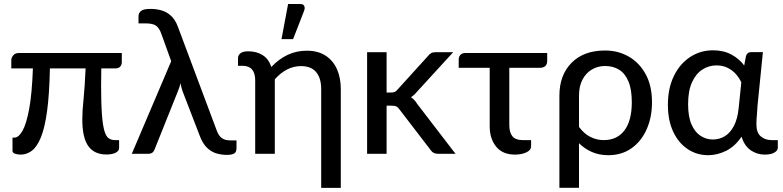

<svg xmlns="http://www.w3.org/2000/svg" viewBox="-20 -769 3914 960"><path d="M83 4Q69.5 4 56 -0.2Q42.5 -4.5 42.5 -15V-81H52.5Q73 -81 92.5 -115Q112 -149 126 -225.2Q140 -301.5 144.5 -427H36.5V-468Q36.5 -480.5 46.2 -492.2Q56 -504 74 -504H589V-458Q589 -445 581 -436Q573 -427 557.5 -427H486.5Q485.5 -366 485.5 -342.5Q485.5 -250 489.8 -195.2Q494 -140.5 502.5 -113Q511 -85.5 524.2 -77Q537.5 -68.5 555.5 -68.5H575.5V-29.5Q575.5 -13.5 557.5 -5Q539.5 3.5 512.5 3.5Q451.5 3.5 421.5 -38.5Q391.5 -80.5 391.5 -171.5Q391.5 -214.5 397.5 -270.5Q404 -333.5 408 -427H229.5Q227 -298.5 215.5 -214.2Q204 -130 184.5 -82.2Q165 -34.5 139.2 -15.2Q113.5 4 83 4Z M1114 5.5Q1087.5 5.5 1061.5 -2.2Q1035.5 -10 1014 -31.2Q992.5 -52.5 978 -92L893 -312.5Q885 -335 883 -353Q878 -334.5 870 -314L752 -19.5Q744 0 722 0H639L836 -463L787 -599Q776.5 -629 760.2 -640.5Q744 -652 709 -652H672.5V-688Q672.5 -703.5 684.8 -714Q697 -724.5 732.5 -724.5Q761.5 -724.5 787.8 -717Q814 -709.5 835 -690.2Q856 -671 869 -636.5L1062 -121Q1071.5 -92.5 1087.5 -79.8Q1103.5 -67 1132 -67H1162.5V-28Q1162.5 -7.5 1150 -1Q1137.5 5.5 1114 5.5Z M1684 170.5H1586V-323.5Q1586 -378 1561 -408.2Q1536 -438.5 1485 -438.5Q1413 -438.5 1354 -372.5V0H1256V-367Q1256 -440 1192.5 -440H1170V-479Q1170 -492 1181.8 -502.2Q1193.5 -512.5 1221.5 -512.5Q1262.5 -512.5 1293 -493.5Q1323.5 -474.5 1336.5 -434Q1413.5 -515.5 1513.5 -515.5Q1569.5 -515.5 1607.2 -491.2Q1645 -467 1664.5 -423.8Q1684 -380.5 1684 -323.5ZM1445.5 -573.5H1387.5L1420.5 -749H1481Q1502.5 -749 1503.5 -729.5Q1503.5 -723 1500.5 -715Z M2257.5 0H2170Q2145 0 2133.5 -18.5L1976.5 -223Q1969 -233.5 1961.5 -237Q1954 -240.5 1939 -240.5H1913V0H1815.5V-508H1913V-306.5H1936Q1946.5 -306.5 1953.8 -309.5Q1961 -312.5 1968 -321.5L2120 -489Q2127 -498.5 2135.5 -503.2Q2144 -508 2157 -508H2246L2066 -311.5Q2052.5 -294.5 2035 -283Q2053 -271 2066 -249.5Z M2555 4Q2493 4 2460.8 -35.8Q2428.5 -75.5 2428.5 -138V-430H2273.5V-472.5Q2273.5 -485 2282 -494.5Q2290.5 -504 2307 -504H2716V-465Q2716 -431.5 2681.5 -430H2526.5V-143.5Q2526.5 -106.5 2542.2 -87.5Q2558 -68.5 2593 -68.5H2635.5V-38.5Q2635.5 -18 2611.5 -7Q2587.5 4 2555 4Z M2875 170H2777V-290.5Q2777 -393.5 2837.8 -455Q2898.5 -516.5 3005.5 -516.5Q3070.5 -516.5 3123.5 -486.2Q3176.5 -456 3208.2 -398.2Q3240 -340.5 3240 -258Q3240 -183 3213.5 -123Q3187 -63 3138 -28Q3089 7 3021 7Q2977 7 2940.2 -8.8Q2903.5 -24.5 2875 -53ZM2998.5 -68.5Q3065.5 -68.5 3102.2 -117Q3139 -165.5 3139 -258Q3139 -322.5 3122 -362.5Q3105 -402.5 3075 -420.8Q3045 -439 3005.5 -439Q2969.5 -439 2939.8 -421.8Q2910 -404.5 2892.5 -371.2Q2875 -338 2875 -290.5V-134.5Q2900.5 -100 2932.2 -84.2Q2964 -68.5 2998.5 -68.5Z M3521 7Q3464.5 7 3418.8 -23.2Q3373 -53.5 3346.2 -110Q3319.5 -166.5 3319.5 -245Q3319.5 -328 3349.5 -389.2Q3379.5 -450.5 3430.8 -484Q3482 -517.5 3545 -517.5Q3598 -517.5 3637.2 -496.2Q3676.5 -475 3701 -441.5L3710 -489Q3716 -508.5 3736 -508.5H3794.5L3767.5 -239.5L3765 -200Q3762 -171.5 3762 -147Q3762 -105.5 3784 -87Q3806 -68.5 3837.5 -68.5H3869V-29.5Q3869 -16.5 3852 -6.2Q3835 4 3804 4Q3765 4 3733.8 -17.5Q3702.5 -39 3687.5 -85.5Q3654.5 -36.5 3610.2 -14.8Q3566 7 3521 7ZM3544.5 -71.5Q3577 -71.5 3604.2 -88Q3631.5 -104.5 3649.8 -139.8Q3668 -175 3673.5 -230L3686.5 -357Q3676.5 -379.5 3659.2 -398.8Q3642 -418 3617.8 -430Q3593.5 -442 3562 -442Q3524.5 -442 3492.2 -421.5Q3460 -401 3440.2 -358Q3420.5 -315 3420.5 -248Q3420.5 -185.5 3437.8 -146.5Q3455 -107.5 3483.2 -89.5Q3511.5 -71.5 3544.5 -71.5Z"/></svg>

Font: Verano Sans Medium
Style: Regular
Weight: 500
Designer: Lukasz Dziedzic with Adam Twardoch and Botio Nikoltchev
Foundry: tyPoland Lukasz Dziedzic
Version: Version 3.001;December 28, 2019;FontCreator 12.0.0.2547 64-b